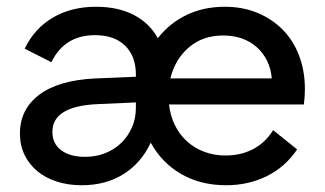

<svg xmlns="http://www.w3.org/2000/svg" viewBox="-20 -534 960 568"><path d="M39 -139Q39 -211 96.5 -254Q154 -297 263 -302L382 -307V-313Q382 -368 350 -399Q318 -430 261 -430Q171 -430 132 -350L53 -390Q82 -450 136.5 -482Q191 -514 264 -514Q329 -514 375.5 -490Q422 -466 447 -421Q481 -465 531.5 -489.5Q582 -514 645 -514Q698 -514 741.5 -496Q785 -478 816.5 -446Q848 -414 865 -369Q882 -324 882 -270Q882 -249 879 -225H480Q484 -191 497.5 -163.5Q511 -136 533 -116Q555 -96 584 -85Q613 -74 647 -74Q693 -74 729 -93Q765 -112 788 -149L859 -92Q824 -40 769.5 -13Q715 14 649 14Q573 14 515.5 -19.5Q458 -53 426 -112Q398 -52 345.5 -19Q293 14 222 14Q181 14 147.5 3Q114 -8 90 -28Q66 -48 52.5 -76Q39 -104 39 -139ZM232 -70Q264 -70 291.5 -81Q319 -92 339 -111.5Q359 -131 370.5 -157.5Q382 -184 382 -215V-231L269 -226Q135 -220 135 -144Q135 -109 161 -89.5Q187 -70 232 -70ZM640 -429Q580 -429 539 -394Q498 -359 484 -302H784Q779 -359 740 -394Q701 -429 640 -429Z"/></svg>

Font: NT Somic Medium
Style: Regular
Weight: 500
Designer: Ravid Balaliev — lead type designer, mastering
Michael Voronin — secret advisor, marketing
Ivan Kovalenko — best boy
Foundry: NT Type
Version: Version 0.7